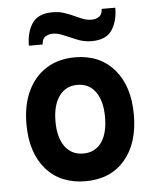

<svg xmlns="http://www.w3.org/2000/svg" viewBox="-53 -769 671 826"><g transform="rotate(-5 283.0 -356.0)"><path d="M284 12Q175.5 12 113.2 -59.5Q51 -131 51 -255Q51 -337 79.5 -397.2Q108 -457.5 160.2 -490.2Q212.5 -523 284 -523Q390.5 -523 452.8 -451Q515 -379 515 -255.5Q515 -131 453 -59.5Q391 12 284 12ZM284 -107.5Q334.5 -107.5 362.5 -146.2Q390.5 -185 390.5 -255.5Q390.5 -325.5 362.2 -364.8Q334 -404 284 -404Q233.5 -404 205 -364.5Q176.5 -325 176.5 -255Q176.5 -185.5 205 -146.5Q233.5 -107.5 284 -107.5ZM362.5 -586Q334.5 -586 311 -594.2Q287.5 -602.5 267 -612Q249 -620 232.2 -626.2Q215.5 -632.5 197.5 -632.5Q179 -632.5 165 -623Q151 -613.5 150.5 -590H91Q91 -648.5 116.5 -686.5Q142 -724.5 204.5 -724.5Q233 -724.5 256.2 -716.5Q279.5 -708.5 300 -699Q317.5 -690.5 334.8 -684.2Q352 -678 369.5 -678Q388.5 -678 402.2 -687.5Q416 -697 416.5 -720.5H475.5Q475.5 -663 450.2 -624.5Q425 -586 362.5 -586Z"/></g></svg>

Font: Overpass
Style: Bold
Weight: 700
Designer: Delve Withrington, Dave Bailey, Thomas Jockin
Foundry: Delve Fonts LLC
Version: Version 4.000; ttfautohint (v1.8.3)